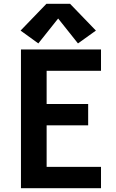

<svg xmlns="http://www.w3.org/2000/svg" viewBox="-20 -997 616 1017"><path d="M91 0H515V-113H227V-333H447V-446H227V-622H515V-735H91ZM183 -767 288 -899 393 -767 488 -835 351 -977H226L89 -835Z"/></svg>

Font: Iosevka Sparkle Extrabold
Style: Regular
Weight: 800
Designer: Belleve Invis
Foundry: Belleve Invis
Version: Version 4.5.0; ttfautohint (v1.8.3)